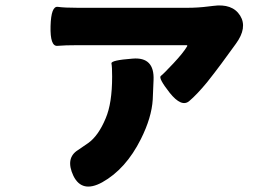

<svg xmlns="http://www.w3.org/2000/svg" viewBox="-20 -597 1040 714"><path d="M360 81Q285 122 253 57Q222 -9 270 -39Q274 -42 308 -65Q346 -92 373 -157Q397 -213 397 -312Q397 -349 394.5 -361Q392 -373 473 -379Q555 -386 551 -299L548 -227Q544 -160 504 -80Q448 32 360 81ZM611 -252Q568 -307 578 -314.5Q588 -322 625 -361.5Q662 -401 676 -425Q678 -429 673 -429H270Q221 -429 193.5 -426.5Q166 -424 168 -500Q170 -575 195 -571.5Q220 -568 270 -568H677Q716 -568 755 -573L772 -575Q844 -585 873 -539Q901 -494 857 -434L803 -360Q777 -325 750 -291Q712 -245 683.5 -221Q655 -197 611 -252Z"/></svg>

Font: Resource Han Rounded JP Heavy
Style: Regular
Weight: 900
Designer: Cyano Hao (round all glyphs); Ryoko NISHIZUKA 西塚涼子 (kana, bopomofo & ideographs); Paul D. Hunt (Latin, Greek & Cyrillic)
Foundry: Cyano Hao
Version: 0.990